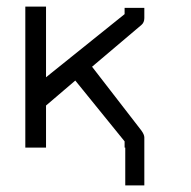

<svg xmlns="http://www.w3.org/2000/svg" viewBox="-20 -498 580 584"><path d="M120 -177V-49H57V-478H120V-263L359 -455V-474H419V-443Q419 -429.5 410 -422L260 -295L410 -101Q419 -88.5 419 -80V-79V-49V66H361V-49H359V-68L209 -253Z"/></svg>

Font: ibm3270
Style: Regular
Weight: 400
Monospace: yes
Version: Version 2.0.3